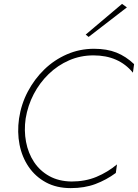

<svg xmlns="http://www.w3.org/2000/svg" viewBox="-20 -960 710 988"><path d="M112 -350Q123 -417 153.5 -475.5Q184 -534 230.5 -579Q277 -624 335.5 -649.5Q394 -675 461 -675Q591 -675 664 -586L670 -630Q628 -670 579 -689.5Q530 -709 464 -709Q390 -709 324.5 -680.5Q259 -652 208 -602.5Q157 -553 123 -488.5Q89 -424 78 -350Q68 -280 80.5 -216Q93 -152 127.5 -101.5Q162 -51 216.5 -21.5Q271 8 344 8Q415 8 471 -13Q527 -34 576 -70L582 -114Q534 -74 476.5 -50Q419 -26 348 -26Q282 -27 233.5 -54Q185 -81 155 -126.5Q125 -172 114 -230Q103 -288 112 -350ZM633 -922 608 -940 421 -782 436 -770Z"/></svg>

Font: Jost* 200 Thin Italic
Style: Italic
Weight: 200
Italic angle: -10°
Version: Version 3.200; ttfautohint (v0.97) -l 8 -r 50 -G 200 -x 14 -